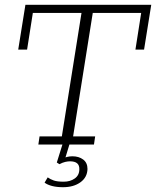

<svg xmlns="http://www.w3.org/2000/svg" viewBox="-20 -603 651 801"><path d="M140 0 145 -34H238L320 -549H117L93 -396H56L86 -583H611L581 -396H545L569 -549H367L285 -34H377L372 0ZM243 178Q217 178 197.5 173Q178 168 166 159L179 137Q190 145 204.5 150Q219 155 246 155Q273 155 292 141.5Q311 128 311 103Q312 70 272 70Q263 70 252 72.5Q241 75 228 82L217 75L242 -5H271L251 61L238 60Q259 49 282 49Q309 49 327 62.5Q345 76 345 102Q344 137 315.5 157.5Q287 178 243 178Z"/></svg>

Font: Rokkitt SemiBold ExtraLight
Style: Italic
Weight: 250
Italic angle: -9°
Version: Version 3.103